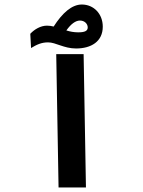

<svg xmlns="http://www.w3.org/2000/svg" viewBox="-20 -822 626 842"><path d="M236.8 0H356.9L346.7 -584.5H226.6ZM313.5 -609.4C379.4 -609.4 430.7 -639.6 430.7 -705.1C430.7 -761.2 391.1 -802.2 338.9 -802.2C294.9 -802.2 253.4 -765.1 215.3 -705.6C206.1 -708 196.3 -709.5 186 -709.5C158.7 -709.5 131.3 -693.8 112.8 -673.8L116.2 -611.3C141.1 -626.5 162.1 -636.2 190.9 -636.2C224.6 -636.2 260.3 -609.4 313.5 -609.4ZM271 -688.5C291 -716.8 311.5 -731.9 330.6 -731.9C351.6 -731.9 364.7 -716.8 364.7 -701.7C364.7 -687 353 -680.2 323.2 -680.2C303.7 -680.2 286.6 -683.6 271 -688.5Z"/></svg>

Font: Cascadia Code PL SemiBold
Style: Regular
Weight: 600
Monospace: yes
Designer: Aaron Bell
Foundry: Saja Typeworks
Version: Version 2404.023